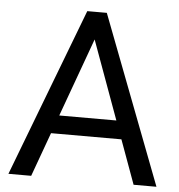

<svg xmlns="http://www.w3.org/2000/svg" viewBox="-51 -760 755 808"><g transform="rotate(5 326.0 -355.5)"><path d="M345.7 -647.9 110.4 0H14.2L285.2 -710.9H347.2ZM543 0 307.1 -647.9 305.7 -710.9H367.7L639.6 0ZM530.8 -263.2V-186H131.3V-263.2Z"/></g></svg>

Font: Vazirmatn
Style: Regular
Weight: 400
Designer: Saber Rastikerdar
Foundry: Saber Rastikerdar
Version: Version 33.003;September 2, 2022;FontCreator 14.0.0.2862 64-